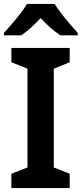

<svg xmlns="http://www.w3.org/2000/svg" viewBox="-25 -958 416 978"><path d="M330 0H33V-73L115 -105V-608L33 -641V-714H330V-641L249 -608V-105L330 -73ZM253 -938Q267 -916 288 -888.5Q309 -861 331.5 -835Q354 -809 371 -790V-778H283Q258 -794 232.5 -816.5Q207 -839 182 -866Q157 -839 132.5 -817Q108 -795 83 -778H-5V-790Q13 -810 35 -835.5Q57 -861 78.5 -888.5Q100 -916 112 -938Z"/></svg>

Font: Noto Sans Display SemiBold
Style: Regular
Weight: 600
Designer: Monotype Design Team
Foundry: Monotype Imaging Inc.
Version: Version 2.003